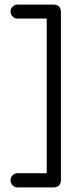

<svg xmlns="http://www.w3.org/2000/svg" viewBox="-20 -726 329 838"><path d="M56 30H184V-645H56Q44 -645 35 -654Q26 -663 26 -676Q26 -688 35 -697Q44 -706 56 -706H212Q246 -706 246 -672V58Q246 92 212 92H56Q44 92 35 83Q26 74 26 61Q26 48 35 39Q44 30 56 30Z"/></svg>

Font: Libertine Sup Medium
Style: Regular
Weight: 500
Designer: Bastien Sozeau
Foundry: NBR — Bastien Sozeau
Version: Version 2.003; ttfautohint (v1.8.4.7-5d5b);gftools[0.9.33]